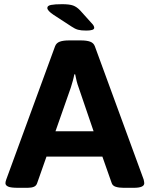

<svg xmlns="http://www.w3.org/2000/svg" viewBox="-20 -895 714 917"><path d="M67 2Q31 2 18.5 -4Q6 -10 6 -20Q6 -27 10 -38L243 -674Q249 -690 265.5 -696Q282 -702 310 -702H366Q394 -702 410.5 -696Q427 -690 433 -674L666 -38Q667 -33 668 -28.5Q669 -24 669 -20Q669 2 619 2H570Q548 2 532.5 -3Q517 -8 513 -22L469 -147H202L158 -22Q154 -8 142 -3Q130 2 112 2ZM318 -476 245 -268H427L356 -476Q350 -492 346 -508Q342 -524 339 -540H335Q332 -524 327.5 -508Q323 -492 318 -476ZM392 -749Q367 -749 352.5 -753Q338 -757 322 -768L236 -824Q206 -844 206 -857Q206 -868 224 -871.5Q242 -875 277 -875Q312 -875 329.5 -868.5Q347 -862 363 -845L417 -785Q425 -777 427.5 -771.5Q430 -766 430 -762Q430 -749 392 -749Z"/></svg>

Font: Asap Semi Expanded
Style: Bold
Weight: 700
Width: 6
Designer: Pablo Cosgaya
Foundry: Omnibus-Type
Version: Version 3.001; ttfautohint (v1.8.4.7-5d5b)